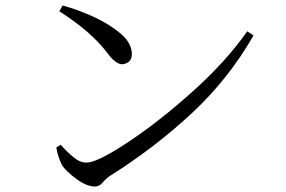

<svg xmlns="http://www.w3.org/2000/svg" viewBox="-20 -703 1040 699"><path d="M196 -662 208 -683Q267 -667 324.5 -640Q382 -613 421 -579Q460 -545 460 -506Q460 -473 425 -469Q401 -469 370 -511Q313 -587 196 -662ZM295 -111Q334 -111 447 -186Q560 -261 682 -370.5Q804 -480 880 -589L903 -574Q812 -415 677.5 -290Q543 -165 378 -61Q364 -51 353 -37.5Q342 -24 325 -24Q296 -24 259.5 -50.5Q223 -77 206 -101Q190 -134 185 -166L201 -176Q224 -150 247.5 -130.5Q271 -111 295 -111Z"/></svg>

Font: Han-Nom Khai
Style: Regular
Weight: 400
Version: Version 1.200;June 22, 2023;FontCreator 14.0.0.2814 64-bit